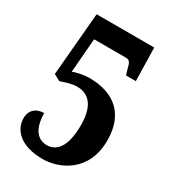

<svg xmlns="http://www.w3.org/2000/svg" viewBox="-177 -808 816 912"><g transform="rotate(30 230.5 -352.0)"><path d="M203 10C290 10 425 -46 425 -220C425 -363 341 -435 202 -435C177 -435 133 -427 115 -418L130 -605H304C327 -605 331 -591 338 -563L347 -532H401L397 -714H81L51 -369L86 -350C114 -359 141 -370 174 -370C242 -370 280 -320 280 -220C280 -95 235 -57 186 -57C119 -57 100 -125 100 -183C58 -183 27 -159 27 -113C27 -51 78 10 203 10Z"/></g></svg>

Font: Noto Serif Bengali ExtraCondensed ExtraBold
Style: Regular
Weight: 800
Width: 2
Designer: Juan Bruce, Universal Thirst, Indian Type Foundry and the Monotype Design Team.
Foundry: Monotype Imaging Inc.
Version: Version 2.003